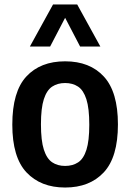

<svg xmlns="http://www.w3.org/2000/svg" viewBox="-20 -828 582 858"><path d="M271 10Q162 10 98.5 -57.5Q35 -125 35 -271Q35 -418.5 97.8 -486.2Q160.5 -554 271 -554Q381.5 -554 444.2 -485.8Q507 -417.5 507 -272Q507 -125.5 443.8 -57.8Q380.5 10 271 10ZM271 -86.5Q305 -86.5 329.2 -102.5Q353.5 -118.5 366.2 -158.5Q379 -198.5 379 -270.5Q379 -344 366 -384.5Q353 -425 328.8 -441Q304.5 -457 271 -457Q237.5 -457 213.2 -441Q189 -425 176 -385Q163 -345 163 -272.5Q163 -199.5 176 -159.2Q189 -119 213 -102.8Q237 -86.5 271 -86.5ZM113.5 -620 217 -808H325L428.5 -620H338L271 -748.5L204 -620Z"/></svg>

Font: Encode Sans SmCnd SmBold
Style: Regular
Weight: 600
Width: 4
Designer: Multiple Designers
Foundry: Impallari Type
Version: Version 3.002; ttfautohint (v1.8.3) -l 8 -r 50 -G 200 -x 14 